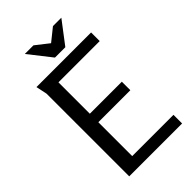

<svg xmlns="http://www.w3.org/2000/svg" viewBox="-269 -997 1086 1086"><g transform="rotate(-45 274.5 -453.5)"><path d="M72 -728H509V-659H179V-408H435V-340H179V-69H509V0H86V-662ZM306 -845 382 -906H449L347 -772H264L158 -907H227Z"/></g></svg>

Font: Rosario Light
Style: Regular
Weight: 400
Version: Version 1.101; ttfautohint (v1.8.1.43-b0c9)